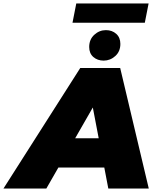

<svg xmlns="http://www.w3.org/2000/svg" viewBox="-94 -1095 920 1115"><path d="M-74 0 372 -700H604L770 0H535L422 -591H514L175 0ZM132 -122 226 -292H548L574 -122ZM508 -743Q472 -743 448 -764Q424 -785 424 -822Q424 -866 453.5 -893Q483 -920 521 -920Q557 -920 581 -898.5Q605 -877 605 -840Q605 -796 575.5 -769.5Q546 -743 508 -743ZM327 -963 349 -1075H769L747 -963Z"/></svg>

Font: Montserrat Thin Black
Style: Italic
Weight: 900
Italic angle: -11.3°
Version: Version 9.000